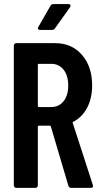

<svg xmlns="http://www.w3.org/2000/svg" viewBox="-20 -909 491 929"><path d="M311 -889.2Q318.4 -889.2 320.8 -884.5Q323.2 -879.9 318.8 -874L246.1 -772Q241.2 -764.2 231.9 -764.2H173.8Q167 -764.2 164.3 -767.8Q161.6 -771.5 165 -777.8L224.1 -880.9Q228.5 -889.2 238.8 -889.2ZM324.2 0Q314.5 0 311 -9.8L226.1 -296.9Q224.1 -300.8 221.2 -300.8H168Q163.1 -300.8 163.1 -295.9V-12.2Q163.1 -6.8 159.7 -3.4Q156.2 0 150.9 0H59.1Q53.7 0 50.3 -3.4Q46.9 -6.8 46.9 -12.2V-688Q46.9 -693.4 50.3 -696.8Q53.7 -700.2 59.1 -700.2H247.1Q327.1 -700.2 376.5 -643.6Q425.8 -586.9 425.8 -496.1Q425.8 -434.1 401.9 -388.2Q377.9 -342.3 335 -319.8Q330.6 -318.4 332 -314L429.2 -14.2Q430.2 -12.2 430.2 -8.8Q430.2 0 418.9 0ZM168 -600.1Q163.1 -600.1 163.1 -595.2V-396Q163.1 -391.1 168 -391.1H228Q265.1 -391.1 287.6 -419.2Q310.1 -447.3 310.1 -495.1Q310.1 -543.5 287.6 -571.8Q265.1 -600.1 228 -600.1Z"/></svg>

Font: Barlow Condensed SemiBold
Style: Regular
Weight: 600
Width: 3
Designer: Jeremy Tribby
Foundry: Tribby Type
Version: Version 1.422;hotconv 1.0.109;makeotfexe 2.5.65596